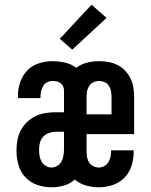

<svg xmlns="http://www.w3.org/2000/svg" viewBox="-20 -788 640 816"><path d="M199 8Q168 8 138.5 -2Q109 -12 88 -34.5Q67 -57 58.5 -87Q50 -117 50 -147Q50 -170 54 -192Q58 -214 68 -233.5Q78 -253 94.5 -269Q111 -285 131 -294.5Q151 -304 173 -307.5Q195 -311 217 -311H252V-403Q252 -412 248.5 -420.5Q245 -429 237.5 -434.5Q230 -440 221 -442Q212 -444 202 -444Q190 -444 179.5 -438Q169 -432 163 -421.5Q157 -411 154.5 -399Q152 -387 152 -375V-371H56V-379Q56 -409 65.5 -437.5Q75 -466 95 -487.5Q115 -509 144 -518.5Q173 -528 202 -528Q229 -528 256 -522Q283 -516 304 -500Q324 -515 349.5 -521.5Q375 -528 401 -528Q421 -528 441 -524.5Q461 -521 479 -512Q497 -503 511 -488.5Q525 -474 534 -456Q543 -438 546.5 -418Q550 -398 550 -378V-218H348V-142Q348 -130 350.5 -118Q353 -106 359.5 -96.5Q366 -87 377 -81.5Q388 -76 400 -76Q412 -76 423 -82Q434 -88 440.5 -98.5Q447 -109 449.5 -121Q452 -133 452 -145V-149H548V-141Q548 -111 538.5 -82Q529 -53 508 -32Q487 -11 458.5 -1.5Q430 8 400 8Q373 8 346 0.5Q319 -7 298 -25Q278 -7 252 0.5Q226 8 199 8ZM348 -302H454V-378Q454 -390 451.5 -402Q449 -414 442.5 -424Q436 -434 424.5 -439Q413 -444 401 -444Q389 -444 378 -439Q367 -434 360 -424Q353 -414 350.5 -402Q348 -390 348 -378ZM199 -76Q212 -76 224 -83.5Q236 -91 242 -103Q248 -115 250 -128.5Q252 -142 252 -156V-228H217Q203 -228 188.5 -223Q174 -218 164 -207.5Q154 -197 150 -182.5Q146 -168 146 -153Q146 -140 148 -126.5Q150 -113 156.5 -101.5Q163 -90 174.5 -83Q186 -76 199 -76ZM287 -577 234 -623 369 -768 433 -712Z"/></svg>

Font: Iosevka Fixed Curly Md Ex
Style: Regular
Weight: 500
Width: 7
Monospace: yes
Designer: Belleve Invis
Foundry: Belleve Invis
Version: Version 30.1.2